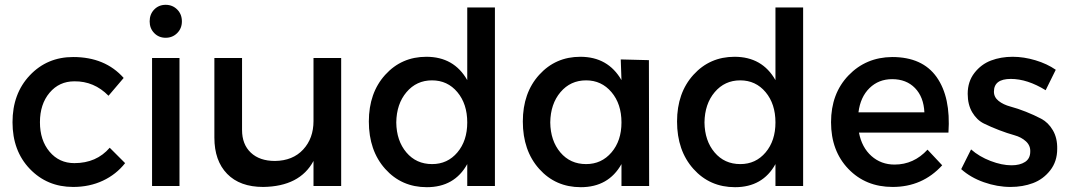

<svg xmlns="http://www.w3.org/2000/svg" viewBox="-20 -773 4444 798"><path d="M431 -375Q371 -436 289 -435Q226 -435 186 -387.5Q146 -340 146 -265Q146 -190 186 -142.5Q226 -95 289 -95Q381 -95 436 -159L500 -95Q463 -48 407.5 -22Q352 4 284 4Q176 4 104 -71Q32 -146 32 -265Q32 -384 104 -460Q176 -536 284 -536Q417 -536 494 -449Z M736 -684Q736 -655 716.5 -635.5Q697 -616 668.5 -616Q640 -616 621 -635.5Q602 -655 602 -684Q602 -714 621 -733.5Q640 -753 668.5 -753Q697 -753 716.5 -733.5Q736 -714 736 -684ZM612 -532H726V0H612Z M1283 -532H1398V0H1283V-104Q1226 2 1074 4Q977 4 924 -50.5Q871 -105 871 -201V-532H986V-233Q986 -173 1022.5 -138.5Q1059 -104 1123 -104Q1197 -105 1240 -151.5Q1283 -198 1283 -270Z M1922 -742H2037V0H1922V-91Q1869 5 1754 5Q1649 5 1581 -71Q1513 -147 1513 -268Q1513 -387 1581 -462Q1649 -537 1752 -537Q1867 -537 1922 -440ZM1776 -91Q1840 -91 1881 -139.5Q1922 -188 1922 -264Q1922 -341 1881 -390Q1840 -439 1775.5 -439Q1711 -439 1669.5 -390Q1628 -341 1627 -264Q1628 -188 1669 -139.5Q1710 -91 1776 -91Z M2560 -526 2677 -523 2678 0H2563V-91Q2509 5 2394 5Q2289 5 2221 -71Q2153 -147 2153 -268Q2153 -387 2221 -462Q2289 -537 2392 -537Q2507 -537 2563 -440ZM2416 -91Q2480 -91 2521.5 -139.5Q2563 -188 2563 -264Q2563 -341 2521.5 -390Q2480 -439 2416 -439Q2351 -439 2309.5 -390Q2268 -341 2267 -264Q2268 -188 2309 -139.5Q2350 -91 2416 -91Z M3203 -742H3318V0H3203V-91Q3150 5 3035 5Q2930 5 2862 -71Q2794 -147 2794 -268Q2794 -387 2862 -462Q2930 -537 3033 -537Q3148 -537 3203 -440ZM3057 -91Q3121 -91 3162 -139.5Q3203 -188 3203 -264Q3203 -341 3162 -390Q3121 -439 3056.5 -439Q2992 -439 2950.5 -390Q2909 -341 2908 -264Q2909 -188 2950 -139.5Q2991 -91 3057 -91Z M3688 -536Q3814 -536 3873 -452.5Q3932 -369 3922 -222H3550Q3562 -160 3602 -124.5Q3642 -89 3698 -89Q3778 -89 3835 -151L3896 -86Q3814 4 3690 4Q3578 4 3506 -71Q3434 -146 3434 -265Q3434 -384 3506.5 -459.5Q3579 -535 3688 -536ZM3548 -306H3822Q3819 -370 3783 -407Q3747 -444 3688 -444Q3632 -444 3594 -407Q3556 -370 3548 -306Z M4326 -398Q4250 -445 4181 -445Q4111 -445 4111 -392Q4111 -369 4130.5 -353.5Q4150 -338 4180 -330Q4210 -322 4244 -308.5Q4278 -295 4307.5 -279.5Q4337 -264 4356 -231.5Q4375 -199 4374 -154Q4374 -102 4345 -65Q4316 -28 4273.5 -12Q4231 4 4180 4Q4125 4 4069.5 -15.5Q4014 -35 3975 -70L4016 -152Q4050 -122 4097 -104Q4144 -86 4184 -86Q4219 -86 4240.5 -100Q4262 -114 4262 -143Q4263 -168 4244 -185.5Q4225 -203 4196 -211Q4167 -219 4133 -232Q4099 -245 4069.5 -259.5Q4040 -274 4021 -306Q4002 -338 4002 -383Q4002 -434 4030 -470Q4058 -506 4099 -521.5Q4140 -537 4189 -537Q4235 -537 4283.5 -522.5Q4332 -508 4368 -483Z"/></svg>

Font: Steamflix Grotesk
Style: Regular
Weight: 400
Designer: Julieta Ulanovsky
Foundry: Julieta Ulanovsky
Version: Version 4.000;PS 004.000;hotconv 1.0.88;makeotf.lib2.5.64775